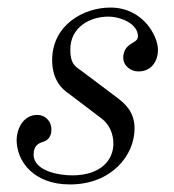

<svg xmlns="http://www.w3.org/2000/svg" viewBox="-20 -476 460 508"><path d="M24 -106C24 -49 69 12 165 12C275 12 336 -65 336 -136C336 -180 311 -202 288 -219L195 -289C177 -301 166 -309 166 -345C166 -404 218 -432 266 -432C300 -432 345 -413 345 -380C345 -372 340 -368 333 -364C328 -361 323 -358 319 -354C308 -345 306 -330 306 -324C306 -301 327 -287 346 -287C383 -287 398 -317 398 -344C398 -380 359 -456 272 -456C200 -456 118 -409 118 -317C118 -272 137 -244 165 -226L248 -163C270 -147 280 -121 280 -96C280 -52 246 -12 171 -12C137 -12 69 -23 69 -67C69 -90 81 -97 95 -101C107 -105 116 -115 116 -133C116 -158 97 -172 79 -172C39 -172 24 -131 24 -106Z"/></svg>

Font: Old Standard
Style: Italic
Weight: 400
Italic angle: -15.2°
Designer: Alexey Kryukov <alexios@thessalonica.org.ru>
Version: Version 2.0